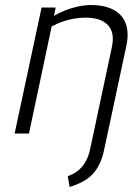

<svg xmlns="http://www.w3.org/2000/svg" viewBox="-20 -530 526 762"><path d="M393 66 481 -346Q488 -377 486 -403Q484 -429 473.5 -449Q463 -469 444.5 -482.5Q426 -496 400 -503Q374 -510 341 -510Q317 -510 291 -504.5Q265 -499 240.5 -489.5Q216 -480 194 -467L201 -500H145L38 0H95L185 -425Q207 -437 229 -444.5Q251 -452 274 -456Q297 -460 320 -460Q344 -460 365.5 -454.5Q387 -449 403 -435.5Q419 -422 425 -399.5Q431 -377 424 -343L337 65Q332 89 320.5 110Q309 131 291 146Q273 161 249 169L256 212Q296 200 323 182Q350 164 367 135.5Q384 107 393 66Z"/></svg>

Font: Advent Pro
Style: Italic
Weight: 400
Italic angle: -12°
Designer: VivaRado, Andreas Kalpakidis
Foundry: VivaRado, Andreas Kalpakidis
Version: Version 3.000